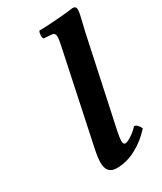

<svg xmlns="http://www.w3.org/2000/svg" viewBox="-181 -766 715 845"><g transform="rotate(-30 177.0 -344.0)"><path d="M333 -581.1 235.8 -127Q230 -98.6 230 -84Q230 -65.9 241.2 -65.9Q250 -65.9 271.7 -79.3Q293.5 -92.8 311 -112.8Q320.3 -112.8 328.6 -103.3Q336.9 -93.8 339.8 -85Q300.8 -41.5 252.4 -15.9Q204.1 9.8 153.8 9.8Q103 9.8 103 -46.9Q103 -72.3 112.8 -118.2L210.9 -582Q216.8 -610.4 216.8 -621.1Q216.8 -641.6 199.2 -643.1L159.2 -646Q154.8 -652.3 155.5 -665.8Q156.2 -679.2 161.1 -685.1Q194.8 -685.1 253.4 -689.7Q312 -694.3 336.9 -698.2Q354 -698.2 354 -680.2Q354 -672.4 351.1 -657.7Q348.1 -643.1 342 -618.4Q335.9 -593.8 333 -581.1Z"/></g></svg>

Font: Common Serif
Style: Bold Italic
Weight: 700
Italic angle: -12°
Designer: Philipp H. Poll, Khaled Hosny
Foundry: Stefan Peev, Context Ltd.
Version: Version 1.026